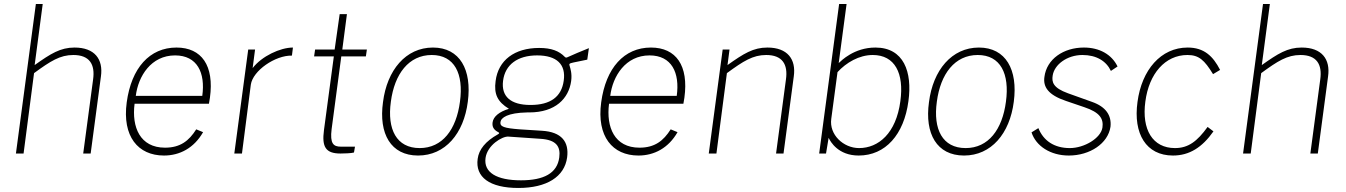

<svg xmlns="http://www.w3.org/2000/svg" viewBox="-20 -762 6679 953"><path d="M59 0H97L149 -399C231 -459 278 -489 344 -489C424 -489 453 -443 442 -367L393 0H430L481 -383C493 -468 450 -526 350 -526C280 -526 232 -496 152 -439L192 -742H158Z M648 -247H1017L1022 -277C1044 -436 981 -526 856 -526C723 -526 632 -425 609 -254C586 -85 665 10 794 10C872 10 943 -27 988 -106L954 -120C918 -63 875 -29 799 -29C675 -29 633 -131 648 -247ZM654 -286C666 -384 730 -487 849 -487C959 -487 1000 -401 984 -286Z M1143 0H1181L1225 -342C1235 -411 1346 -488 1429 -486L1434 -526C1371 -526 1279 -483 1234 -424L1246 -516H1212Z M1796 -482 1801 -516H1679L1702 -692H1666L1641 -516H1544L1539 -482H1637L1588 -116C1577 -33 1596 0 1670 0C1684 0 1725 -1 1737 -5L1742 -34H1672C1635 -34 1617 -49 1626 -121L1674 -482Z M2055 10C2190 10 2282 -99 2302 -257C2323 -415 2263 -526 2129 -526C1994 -526 1901 -414 1881 -255C1859 -98 1920 10 2055 10ZM2063 -27C1948 -27 1901 -120 1920 -257C1938 -395 2009 -489 2123 -489C2236 -489 2282 -396 2263 -257C2245 -119 2176 -27 2063 -27Z M2553 171C2693 171 2782 116 2795 19C2805 -58 2768 -107 2670 -113L2560 -120C2482 -126 2461 -133 2464 -156C2467 -178 2499 -202 2597 -204H2607C2737 -204 2803 -273 2815 -360C2820 -397 2811 -422 2808 -433C2804 -445 2804 -447 2827 -452L2895 -466L2903 -523C2865 -508 2823 -490 2799 -479C2792 -476 2789 -474 2783 -480C2755 -509 2717 -524 2656 -524C2534 -524 2453 -463 2440 -360C2431 -295 2449 -257 2506 -222C2457 -207 2429 -183 2425 -155C2422 -133 2430 -118 2453 -106C2460 -103 2459 -99 2451 -95C2390 -61 2357 -20 2351 26C2338 117 2410 171 2553 171ZM2613 -241C2515 -241 2467 -283 2477 -361C2487 -441 2549 -487 2646 -487C2744 -487 2790 -442 2778 -361C2767 -282 2713 -241 2613 -241ZM2566 133C2445 133 2380 94 2390 22C2399 -42 2473 -86 2503 -84L2663 -73C2741 -68 2763 -35 2756 19C2746 98 2679 133 2566 133Z M3003 -247H3372L3377 -277C3399 -436 3336 -526 3211 -526C3078 -526 2987 -425 2964 -254C2941 -85 3020 10 3149 10C3227 10 3298 -27 3343 -106L3309 -120C3273 -63 3230 -29 3154 -29C3030 -29 2988 -131 3003 -247ZM3009 -286C3021 -384 3085 -487 3204 -487C3314 -487 3355 -401 3339 -286Z M3498 0H3536L3588 -399C3670 -459 3717 -489 3783 -489C3863 -489 3892 -443 3881 -367L3832 0H3869L3920 -383C3932 -468 3889 -526 3789 -526C3719 -526 3671 -496 3591 -439L3601 -516H3567Z M4242 10C4375 10 4467 -94 4489 -260C4509 -405 4466 -526 4325 -526C4219 -526 4155 -460 4143 -449L4182 -742H4145L4046 0H4080L4093 -78C4102 -58 4141 10 4242 10ZM4244 -27C4166 -27 4095 -94 4106 -172L4137 -404C4180 -451 4244 -489 4312 -489C4422 -489 4468 -398 4449 -260C4428 -100 4340 -27 4244 -27Z M4765 10C4900 10 4992 -99 5012 -257C5033 -415 4973 -526 4839 -526C4704 -526 4611 -414 4591 -255C4569 -98 4630 10 4765 10ZM4773 -27C4658 -27 4611 -120 4630 -257C4648 -395 4719 -489 4833 -489C4946 -489 4992 -396 4973 -257C4955 -119 4886 -27 4773 -27Z M5285 10C5390 10 5480 -50 5492 -133C5498 -189 5469 -232 5401 -256L5281 -299C5206 -326 5200 -355 5205 -387C5213 -441 5276 -489 5353 -489C5422 -489 5471 -459 5494 -410L5527 -432C5498 -492 5437 -526 5360 -526C5259 -526 5175 -469 5164 -380C5157 -331 5182 -291 5271 -261L5362 -230C5440 -204 5458 -172 5452 -129C5444 -76 5362 -27 5290 -27C5212 -27 5159 -64 5134 -126L5100 -105C5122 -37 5194 10 5285 10Z M5875 -526C5742 -526 5647 -415 5626 -256C5604 -98 5669 10 5802 10C5883 10 5947 -30 6003 -110L5974 -132C5922 -60 5878 -27 5812 -27C5701 -27 5646 -119 5665 -258C5683 -396 5763 -489 5874 -489C5931 -489 5958 -464 6001 -394L6036 -415C6001 -483 5957 -526 5875 -526Z M6150 0H6188L6240 -399C6322 -459 6369 -489 6435 -489C6515 -489 6544 -443 6533 -367L6484 0H6521L6572 -383C6584 -468 6541 -526 6441 -526C6371 -526 6323 -496 6243 -439L6283 -742H6249Z"/></svg>

Font: United Sans Thin
Style: Italic
Weight: 100
Italic angle: -8°
Designer: Pablo Impallari, Rodrigo Fuenzalida (Modified by Dan O. Williams)
Version: Version 1.000;PS 001.000;hotconv 1.0.88;makeotf.lib2.5.64775